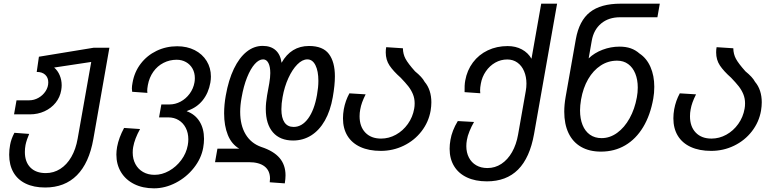

<svg xmlns="http://www.w3.org/2000/svg" viewBox="-20 -810 4240 1046"><path d="M30 33Q30 6 35 -20.5Q40.5 -52.5 58.5 -86.5L139 -80.5Q133.5 -68.5 127.5 -50.8Q121.5 -33 119 -20Q115.5 -1 115.5 18Q115.5 72 145.5 102.5Q175.5 133 229.5 133Q272.5 133 308.2 110.2Q344 87.5 368.5 45.2Q393 3 403 -54.5L477 -472.5L275 -442Q294.5 -425.5 305.2 -400Q316 -374.5 316 -345.5Q316 -333.5 313.5 -318.5Q307 -280 283 -250.2Q259 -220.5 222.5 -203.8Q186 -187 142.5 -187H56.5L70 -263.5H139Q165.5 -263.5 189.5 -277Q213.5 -290.5 228.2 -313Q243 -335.5 243 -361.5Q243 -387.5 226 -403Q209 -418.5 180 -418L192 -501L490.5 -550H576L488.5 -52.5Q465.5 78 399 144.8Q332.5 211.5 226 211.5Q164 211.5 120 190.2Q76 169 53 128.8Q30 88.5 30 33Z M614 32Q614 13 618 -10Q627.5 -60.5 656 -113L743 -107Q713.5 -54 705.5 -8.5Q703 4.5 703 21.5Q703 56.5 717.8 84Q732.5 111.5 759.5 127Q786.5 142.5 822 142.5Q862.5 142.5 901.2 120.8Q940 99 967.5 62Q995 25 1003 -19Q1006 -35.5 1006 -51Q1006 -86 992 -113.2Q978 -140.5 953.2 -155.5Q928.5 -170.5 896.5 -170.5H846.5L859 -241H904Q935 -241 964 -256.5Q993 -272 1013.2 -299.5Q1033.5 -327 1039.5 -361Q1041.5 -371.5 1041.5 -384.5Q1041.5 -413.5 1028.8 -436.2Q1016 -459 993.2 -471.8Q970.5 -484.5 942.5 -484.5Q904 -484.5 870.8 -467.5Q837.5 -450.5 815.2 -419Q793 -387.5 785.5 -346.5Q782 -326.5 782 -316Q782 -312 783 -304L700 -310Q698.5 -319 698.5 -328Q698.5 -341 702 -359Q712 -417.5 746.5 -462.8Q781 -508 833 -533Q885 -558 945.5 -558Q999 -558 1040.8 -536.8Q1082.5 -515.5 1105.8 -477.8Q1129 -440 1129 -393Q1129 -377 1126 -359.5Q1116 -303.5 1084.5 -264Q1053 -224.5 1003.5 -207.5L997 -204Q1042 -188 1066.8 -148.8Q1091.5 -109.5 1091.5 -53.5Q1091.5 -30.5 1087 -5Q1076.5 53.5 1036.2 104.5Q996 155.5 937.8 185.8Q879.5 216 819 216Q757.5 216 711 192.8Q664.5 169.5 639.2 127.8Q614 86 614 32Z M1451 163Q1451 119.5 1421.2 96.5Q1391.5 73.5 1335.5 73.5H1151.5L1164.5 0H1283.5Q1241.5 -24.5 1221.2 -74.8Q1201 -125 1201 -192.5Q1201 -239.5 1210 -289.5Q1225 -374.5 1254.2 -435.2Q1283.5 -496 1323.5 -528Q1363.5 -560 1411 -560Q1455.5 -560 1481.8 -536.2Q1508 -512.5 1514 -468Q1565.5 -559.5 1663.5 -559.5Q1739 -559.5 1771.8 -516Q1804.5 -472.5 1804.5 -394Q1804.5 -346.5 1793 -281Q1780 -206.5 1749.8 -153.2Q1719.5 -100 1675.2 -72.2Q1631 -44.5 1577 -44.5Q1505.5 -44.5 1466.8 -89.2Q1428 -134 1428 -216.5Q1428 -249 1435 -290L1447 -356.5Q1452.5 -388.5 1452.5 -412Q1452.5 -447 1442.2 -466.8Q1432 -486.5 1413.5 -486.5Q1390.5 -486.5 1367.8 -461Q1345 -435.5 1326 -388.2Q1307 -341 1296 -277.5Q1288.5 -236.5 1288.5 -200.5Q1288.5 -128 1317.8 -78.8Q1347 -29.5 1403 -9.5Q1470.5 12.5 1503 50.5Q1535.5 88.5 1535.5 145.5Q1535.5 164 1531.5 189L1449.5 183Q1451 172.5 1451 163ZM1707 -293Q1714.5 -334.5 1714.5 -369.5Q1714.5 -423 1698.5 -454.8Q1682.5 -486.5 1654.5 -486.5Q1627 -486.5 1599.8 -459Q1572.5 -431.5 1551 -384.5Q1529.5 -337.5 1519.5 -281Q1513 -245.5 1513 -215Q1513 -167.5 1530 -143Q1547 -118.5 1580 -118.5Q1625 -118.5 1658.8 -164.5Q1692.5 -210.5 1707 -293Z M1848.5 -165.5Q1848.5 -189 1853 -215Q1861.5 -261.5 1883.5 -301.5L1972 -296Q1960 -272 1953 -252.8Q1946 -233.5 1942.5 -213.5Q1939 -195.5 1939 -176.5Q1939 -120.5 1970.2 -87.8Q2001.5 -55 2056 -55Q2098.5 -55 2137 -76.2Q2175.5 -97.5 2202 -134.8Q2228.5 -172 2236.5 -218Q2239 -231 2239 -247Q2239 -274 2229.5 -297Q2220 -320 2204.5 -339.8Q2189 -359.5 2163 -386.5Q2122.5 -422.5 2102 -453.2Q2081.5 -484 2081.5 -524.5Q2081.5 -540.5 2084 -553L2175 -547Q2175.5 -515.5 2189.2 -489.8Q2203 -464 2241 -421.5Q2260.5 -405.5 2273.2 -391.8Q2286 -378 2293.5 -364Q2311.5 -343 2320.8 -314.5Q2330 -286 2330 -252.5Q2330 -232 2326 -207Q2315 -144.5 2276.2 -94.5Q2237.5 -44.5 2179.2 -16.2Q2121 12 2054.5 12Q1990 12 1943.5 -9.2Q1897 -30.5 1872.8 -70.2Q1848.5 -110 1848.5 -165.5Z M2429.5 0.5Q2429.5 -22.5 2434 -48Q2442.5 -98.5 2474 -150.5L2562.5 -145.5Q2548.5 -121.5 2537.8 -95.2Q2527 -69 2523.5 -47Q2520.5 -30 2520.5 -14Q2520.5 21 2534.5 48.2Q2548.5 75.5 2574.5 90.5Q2600.5 105.5 2635.5 105.5Q2677 105.5 2711.5 82.8Q2746 60 2769.5 18.8Q2793 -22.5 2802.5 -77L2844.5 -315Q2848 -334 2848 -354.5Q2848 -392 2835.2 -422Q2822.5 -452 2798.8 -469Q2775 -486 2743.5 -486Q2708.5 -486 2678 -468.8Q2647.5 -451.5 2626.8 -421.2Q2606 -391 2599.5 -354Q2595.5 -333 2595.5 -317Q2595.5 -306.5 2596.5 -302L2511 -308Q2510 -346 2514.5 -371Q2524.5 -427 2556.5 -469.8Q2588.5 -512.5 2637.5 -535.8Q2686.5 -559 2745.5 -559Q2789.5 -559 2823.2 -540.8Q2857 -522.5 2875.5 -490L2928.5 -790H3015L2889.5 -80Q2866.5 49.5 2802.5 113.8Q2738.5 178 2632.5 178Q2569.5 178 2523.8 156.5Q2478 135 2453.8 95Q2429.5 55 2429.5 0.5Z M3054 -201.5Q3054 -239.5 3061.5 -282L3117 -596Q3135 -697 3193.8 -743.5Q3252.5 -790 3361.5 -790H3574.5L3561.5 -716H3358.5Q3295.5 -716 3255 -682Q3214.5 -648 3204 -589L3187 -492Q3218 -522 3262.8 -539Q3307.5 -556 3355.5 -556Q3389.5 -556 3416 -546.8Q3442.5 -537.5 3464.5 -518Q3503 -492.5 3523.8 -445Q3544.5 -397.5 3544.5 -337Q3544.5 -303.5 3539 -273Q3523 -182.5 3483.8 -117.5Q3444.5 -52.5 3386 -18.2Q3327.5 16 3254 16Q3190.5 16 3145.5 -10Q3100.5 -36 3077.2 -85Q3054 -134 3054 -201.5ZM3449.5 -279.5Q3454.5 -306 3454.5 -333Q3454.5 -376 3441 -409.2Q3427.5 -442.5 3402.2 -461Q3377 -479.5 3342 -479.5Q3293 -479.5 3252.5 -453Q3212 -426.5 3184.2 -378.8Q3156.5 -331 3145.5 -267.5Q3140 -234.5 3140 -208.5Q3140 -163 3153.8 -129Q3167.5 -95 3194 -76.2Q3220.5 -57.5 3257.5 -57.5Q3302.5 -57.5 3342.2 -86.2Q3382 -115 3410 -165.5Q3438 -216 3449.5 -279.5Z M3648.5 -165.5Q3648.5 -189 3653 -215Q3661.5 -261.5 3683.5 -301.5L3772 -296Q3760 -272 3753 -252.8Q3746 -233.5 3742.5 -213.5Q3739 -195.5 3739 -176.5Q3739 -120.5 3770.2 -87.8Q3801.5 -55 3856 -55Q3898.5 -55 3937 -76.2Q3975.5 -97.5 4002 -134.8Q4028.5 -172 4036.5 -218Q4039 -231 4039 -247Q4039 -274 4029.5 -297Q4020 -320 4004.5 -339.8Q3989 -359.5 3963 -386.5Q3922.5 -422.5 3902 -453.2Q3881.5 -484 3881.5 -524.5Q3881.5 -540.5 3884 -553L3975 -547Q3975.5 -515.5 3989.2 -489.8Q4003 -464 4041 -421.5Q4060.5 -405.5 4073.2 -391.8Q4086 -378 4093.5 -364Q4111.5 -343 4120.8 -314.5Q4130 -286 4130 -252.5Q4130 -232 4126 -207Q4115 -144.5 4076.2 -94.5Q4037.5 -44.5 3979.2 -16.2Q3921 12 3854.5 12Q3790 12 3743.5 -9.2Q3697 -30.5 3672.8 -70.2Q3648.5 -110 3648.5 -165.5Z"/></svg>

Font: JuliaMono Italic
Style: Regular
Weight: 400
Italic angle: -9°
Monospace: yes
Designer: cormullion
Foundry: corm
Version: Version 0.049; ttfautohint (v1.8.4)